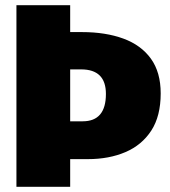

<svg xmlns="http://www.w3.org/2000/svg" viewBox="-20 -716 651 736"><path d="M249 0H43V-696H249V-593H294Q385 -593 453 -568Q521 -543 558.5 -491Q596 -439 596 -358Q596 -271 560 -215.5Q524 -160 461 -133Q398 -106 317 -106H249ZM297 -251Q386 -251 386 -356Q386 -450 291 -450H249V-251Z"/></svg>

Font: Trujillo Black
Style: Regular
Weight: 900
Designer: Fira Sans original fonts by bBox Type GmbH, Carrois Corporate GbR, & Edenspiekermann AG / Changes by Cristiano Sobral
Foundry: Fira Sans original fonts by bBox Type GmbH, Carrois Corporate GbR, & Edenspiekermann AG / Changes by Cristiano Sobral
Version: Version 4.301;July 28, 2020;FontCreator 13.0.0.2655 64-bit